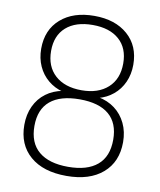

<svg xmlns="http://www.w3.org/2000/svg" viewBox="-82 -778 712 852"><g transform="rotate(10 274.5 -352.5)"><path d="M275 8Q170 8 111 -43Q52 -94 52 -183Q52 -230 69.5 -267.5Q87 -305 119 -329Q151 -353 195 -361V-357Q157 -367 128 -391Q99 -415 83 -450.5Q67 -486 67 -529Q67 -614 123.5 -663.5Q180 -713 275 -713Q369 -713 425.5 -663.5Q482 -614 482 -529Q482 -486 466 -450.5Q450 -415 421 -391Q392 -367 354 -357V-361Q397 -353 429 -329Q461 -305 479 -267.5Q497 -230 497 -183Q497 -94 438 -43Q379 8 275 8ZM275 -33Q361 -33 406.5 -71.5Q452 -110 452 -186Q452 -261 407 -299Q362 -337 275 -337Q188 -337 142.5 -299Q97 -261 97 -186Q97 -110 143 -71.5Q189 -33 275 -33ZM275 -378Q350 -378 393.5 -417.5Q437 -457 437 -527Q437 -596 394 -634Q351 -672 275 -672Q198 -672 155 -634Q112 -596 112 -527Q112 -457 155.5 -417.5Q199 -378 275 -378Z"/></g></svg>

Font: Nunito Sans 10pt SemiCondensed ExtraLight
Style: Regular
Weight: 250
Width: 4
Designer: Vernon Adams
Foundry: Vernon Adams
Version: Version 3.101;gftools[0.9.27]